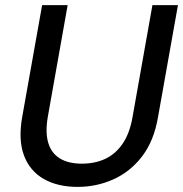

<svg xmlns="http://www.w3.org/2000/svg" viewBox="-20 -720 717 752"><path d="M284 12Q206 12 151.5 -19Q97 -50 74 -111Q51 -172 67 -262L145 -700H245L167 -261Q157 -201 169 -160.5Q181 -120 214.5 -99.5Q248 -79 301 -79Q352 -79 392.5 -98Q433 -117 460.5 -157.5Q488 -198 499 -261L577 -700H677L599 -262Q583 -168 536.5 -107.5Q490 -47 424 -17.5Q358 12 284 12Z"/></svg>

Font: DM Sans 12pt Medium
Style: Italic
Weight: 500
Italic angle: -10°
Version: Version 4.004;gftools[0.9.30]